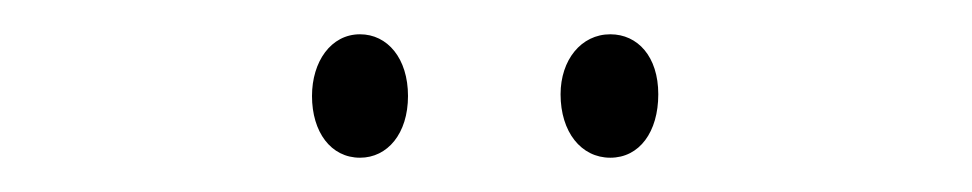

<svg xmlns="http://www.w3.org/2000/svg" viewBox="-20 -786 567 112"><path d="M162 -730C162 -709 173 -694 190 -694C206 -694 218 -708 218 -730C218 -752 206 -766 190 -766C173 -766 162 -750 162 -730ZM307 -731C307 -709 319 -694 336 -694C353 -694 364 -709 364 -731C364 -753 352 -766 336 -766C319 -766 307 -751 307 -731Z"/></svg>

Font: Noto Sans Malayalam UI ExtraCondensed ExtraLight
Style: Regular
Weight: 200
Width: 2
Designer: Jelle Bosma - Monotype Design Team
Foundry: Monotype Imaging Inc.
Version: Version 2.104